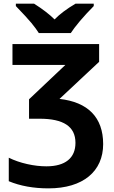

<svg xmlns="http://www.w3.org/2000/svg" viewBox="-20 -786 621 1046"><path d="M391.6 -766.1C342.8 -737.3 304.7 -708.5 277.3 -680.2C250.5 -707 213.4 -735.8 165.5 -766.1H66.4V-752.9C105 -712.9 133.3 -682.1 150.9 -661.1C168.5 -639.6 182.1 -621.1 191.4 -606H365.7C376 -622.1 392.6 -644 415.5 -671.4C438.5 -698.2 463.4 -725.6 490.7 -752.9V-766.1ZM138.2 -139.2H195.8C324.7 -139.2 391.1 -97.7 391.1 -7.8C391.1 74.7 335.9 120.1 232.9 120.1C200.2 120.1 165 116.2 128.4 107.9C91.3 99.6 57.6 87.9 27.8 73.2V201.2C90.3 227.1 162.6 240.2 244.1 240.2C433.1 240.2 542 147 542 -1C542 -147 458.5 -230 304.2 -247.1L520 -449.2V-545.9H47.9V-432.1H335.9L138.2 -245.1Z"/></svg>

Font: Noto Reveo Sans
Style: Bold
Weight: 700
Designer: Monotype Design team
Foundry: Monotype Imaging Inc.
Version: Version 1.04